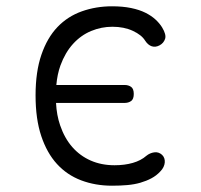

<svg xmlns="http://www.w3.org/2000/svg" viewBox="-20 -580 640 610"><path d="M93 -277Q93 -352 111.5 -406Q130 -460 162.5 -494Q195 -528 240 -544Q285 -560 336 -560Q370 -560 396.5 -554.5Q423 -549 442 -539.5Q461 -530 474 -518Q487 -506 495 -493Q509 -470 504.5 -456.5Q500 -443 487 -436Q474 -429 462 -433Q450 -437 441 -451Q430 -469 402 -482Q374 -495 337 -495Q302 -495 269.5 -481.5Q237 -468 212 -440.5Q187 -413 172 -372Q162 -344 159 -310H376Q388 -310 396.5 -304Q405 -298 405 -281.5Q405 -265 396.5 -259Q388 -253 376 -253H158Q160 -214 171 -182Q185 -141 209.5 -113Q234 -85 268 -70Q302 -55 344 -55Q376 -55 402 -62.5Q428 -70 445 -85Q456 -94 470 -96Q484 -98 495 -88Q500 -83 502 -77Q504 -71 503.5 -64Q503 -57 499.5 -49.5Q496 -42 489 -35Q477 -22 461 -13.5Q445 -5 426 0.5Q407 6 384.5 8Q362 10 336 10Q283 10 238 -7Q193 -24 161 -59Q129 -94 111 -148Q93 -202 93 -277Z"/></svg>

Font: Maple Mono ExtraLight
Style: Regular
Weight: 275
Monospace: yes
Designer: subframe7536
Version: Version 7.000